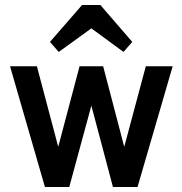

<svg xmlns="http://www.w3.org/2000/svg" viewBox="-20 -745 727 765"><path d="M159 0 20 -481H127L212 -160L297 -481H391L475 -160L561 -481H668L528 0H430L344 -324L256 0ZM307 -725H380L507 -578L472 -538L344 -632L214 -538L179 -578Z"/></svg>

Font: Zen Kaku Gothic New
Style: Bold
Weight: 700
Designer: Yoshimichi Ohira
Foundry: Positype
Version: Version 1.002